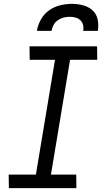

<svg xmlns="http://www.w3.org/2000/svg" viewBox="-20 -975 540 995"><path d="M26 0 25 -70H166L265 -665H134L133 -735H483L484 -665H343L244 -70H375L376 0ZM171 -815Q176 -845 192 -874Q208 -903 234.5 -921.5Q261 -940 291.5 -947.5Q322 -955 352 -955Q382 -955 410.5 -947.5Q439 -940 459.5 -921.5Q480 -903 486 -874Q492 -845 487 -815H411Q414 -831 410.5 -845.5Q407 -860 396.5 -870Q386 -880 371.5 -884Q357 -888 341 -888Q325 -888 309.5 -884Q294 -880 279.5 -870Q265 -860 257.5 -845.5Q250 -831 247 -815Z"/></svg>

Font: Iosevka SS18
Style: Italic
Weight: 400
Italic angle: -9°
Monospace: yes
Designer: Belleve Invis
Foundry: Belleve Invis
Version: Version 25.1.1; ttfautohint (v1.8.4)